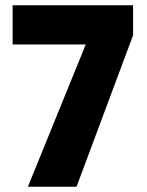

<svg xmlns="http://www.w3.org/2000/svg" viewBox="-20 -710 559 730"><path d="M86 0 306 -541H28V-690H486V-576L271 0Z"/></svg>

Font: Noto Sans Kannada Condensed Black
Style: Regular
Weight: 900
Width: 3
Designer: Jelle Bosma - Monotype Design Team
Foundry: Monotype Imaging Inc.
Version: Version 2.005; ttfautohint (v1.8.4.7-5d5b)